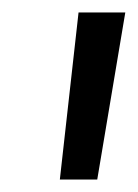

<svg xmlns="http://www.w3.org/2000/svg" viewBox="-20 -760 221 308"><path d="M181 -740 136 -472H76L106 -740Z"/></svg>

Font: Pathway Extreme SemiCondensed Light
Style: Italic
Weight: 300
Width: 4
Italic angle: -8°
Version: Version 1.001;gftools[0.9.26]